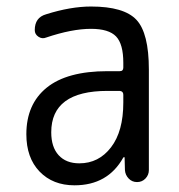

<svg xmlns="http://www.w3.org/2000/svg" viewBox="-20 -550 540 580"><path d="M304.7 -275.4Q134.8 -275.4 134.8 -150.4Q134.8 -105.5 157.2 -81.1Q179.7 -56.6 219.7 -56.6Q278.3 -56.6 315.4 -105Q352.5 -153.3 352.5 -240.2V-263.7Q352.5 -274.4 341.8 -275.4ZM205.1 9.8Q139.6 9.8 99.6 -31.7Q59.6 -73.2 59.6 -144.5Q59.6 -235.4 121.1 -285.2Q182.6 -335 304.7 -335H341.8Q352.5 -335 352.5 -345.7V-360.4Q352.5 -417 330.6 -439.9Q308.6 -462.9 254.9 -462.9Q197.3 -462.9 119.1 -436.5Q107.4 -431.6 96.2 -439Q85 -446.3 85 -459Q85 -497.1 119.1 -506.8Q193.4 -530.3 254.9 -530.3Q354.5 -530.3 392.1 -490.2Q429.7 -450.2 429.7 -339.8V-36.1Q429.7 -21.5 419.4 -10.7Q409.2 0 394 0Q378.9 0 368.7 -10.7Q358.4 -21.5 357.4 -36.1L356.4 -74.2Q356.4 -75.2 355.5 -75.2Q353.5 -75.2 352.5 -74.2Q305.7 9.8 205.1 9.8Z"/></svg>

Font: Rounded-X Mgen+ 1m regular
Style: Regular
Weight: 400
Designer: [Source Han Sans]
Ryoko NISHIZUKA  (kana & ideographs); Paul D. Hunt (Latin, Greek & Cyrillic); Wenlong ZHANG  (bopomofo
Version: Version 1.059.20150602